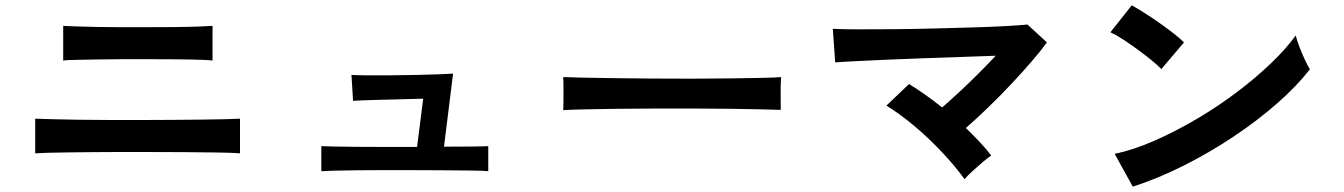

<svg xmlns="http://www.w3.org/2000/svg" viewBox="-20 -728 5040 720"><path d="M112 -153V-283Q131 -282 174 -281Q217 -280 274 -279Q331 -278 394 -278Q457 -278 515 -278Q571 -278 628.5 -278.5Q686 -279 737.5 -279.5Q789 -280 827 -281Q865 -282 880 -283V-153Q859 -155 802.5 -156Q746 -157 670.5 -157.5Q595 -158 515 -158Q477 -158 428.5 -158Q380 -158 330 -157.5Q280 -157 235 -156.5Q190 -156 157.5 -155Q125 -154 112 -153ZM217 -501V-631Q232 -630 264 -629Q296 -628 339.5 -627Q383 -626 430.5 -626Q478 -626 524 -626Q583 -626 635.5 -626.5Q688 -627 726 -628.5Q764 -630 777 -631V-501Q752 -504 685.5 -505Q619 -506 524 -506Q486 -506 438.5 -506Q391 -506 345 -505Q299 -504 264 -503.5Q229 -503 217 -501Z M1185 -86V-180Q1200 -179 1234 -178.5Q1268 -178 1313 -177.5Q1358 -177 1408 -177Q1458 -177 1505 -177H1544L1567 -358Q1536 -357 1495.5 -356Q1455 -355 1416 -354Q1377 -353 1346.5 -352Q1316 -351 1304 -350L1298 -447Q1313 -446 1352.5 -445.5Q1392 -445 1442.5 -445.5Q1493 -446 1542.5 -447Q1592 -448 1629.5 -449.5Q1667 -451 1679 -452L1645 -178Q1703 -178 1749 -178.5Q1795 -179 1811 -180V-86Q1794 -88 1746 -88.5Q1698 -89 1634 -89.5Q1570 -90 1505 -90Q1466 -90 1416.5 -90Q1367 -90 1319 -89.5Q1271 -89 1234.5 -88Q1198 -87 1185 -86Z M2092 -315Q2093 -329 2093 -353Q2093 -377 2093 -401Q2093 -425 2092 -439Q2111 -438 2159.5 -437Q2208 -436 2275.5 -435Q2343 -434 2420 -433.5Q2497 -433 2574 -433Q2651 -433 2719.5 -434Q2788 -435 2838 -436Q2888 -437 2909 -439Q2908 -426 2907.5 -402Q2907 -378 2907.5 -353.5Q2908 -329 2908 -316Q2883 -317 2834.5 -318Q2786 -319 2721.5 -320Q2657 -321 2584.5 -321Q2512 -321 2438 -321Q2364 -321 2297 -320Q2230 -319 2176.5 -318Q2123 -317 2092 -315Z M3597 -56Q3572 -91 3537 -130.5Q3502 -170 3462 -208Q3422 -246 3381 -278Q3340 -310 3304 -332L3389 -413Q3418 -395 3450 -372.5Q3482 -350 3513 -325Q3543 -351 3578.5 -384Q3614 -417 3649 -452Q3684 -487 3714 -519Q3657 -517 3586.5 -514.5Q3516 -512 3442.5 -509.5Q3369 -507 3302.5 -504Q3236 -501 3185.5 -498.5Q3135 -496 3112 -494L3103 -620Q3137 -618 3195.5 -618Q3254 -618 3326.5 -618.5Q3399 -619 3475.5 -621Q3552 -623 3622.5 -625Q3693 -627 3748.5 -630Q3804 -633 3833 -636L3906 -569Q3882 -536 3846.5 -495Q3811 -454 3769.5 -410Q3728 -366 3684.5 -324Q3641 -282 3602 -248Q3629 -222 3653.5 -196Q3678 -170 3697 -145Q3684 -136 3665 -120Q3646 -104 3627.5 -87Q3609 -70 3597 -56Z M4228 -28 4160 -151Q4231 -166 4309.5 -200.5Q4388 -235 4467 -281.5Q4546 -328 4617 -381.5Q4688 -435 4745.5 -490Q4803 -545 4839 -595Q4843 -578 4852.5 -553Q4862 -528 4873 -504.5Q4884 -481 4892 -468Q4843 -405 4769.5 -340.5Q4696 -276 4607 -216.5Q4518 -157 4421 -108Q4324 -59 4228 -28ZM4335 -469Q4322 -483 4298.5 -502Q4275 -521 4246.5 -542Q4218 -563 4191 -580.5Q4164 -598 4144 -607L4224 -708Q4244 -697 4271 -680Q4298 -663 4326.5 -643Q4355 -623 4380 -603.5Q4405 -584 4420 -569Z"/></svg>

Font: Zen Kaku Gothic New
Style: Bold
Weight: 700
Designer: Yoshimichi Ohira
Foundry: Positype
Version: Version 1.002